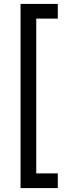

<svg xmlns="http://www.w3.org/2000/svg" viewBox="-20 -840 365 980"><path d="M85 120V-820H275V-745H165V45H275V120Z"/></svg>

Font: Share
Style: Regular
Weight: 400
Designer: Ralph du Carrois
Version: Version 1.001